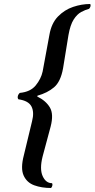

<svg xmlns="http://www.w3.org/2000/svg" viewBox="-20 -727 473 959"><path d="M322 -552 295 -386Q283 -319 250 -291Q217 -263 167 -249L166 -245Q209 -224 229 -190.5Q249 -157 233 -95L193 54Q177 117 193 152.5Q209 188 240 188Q243 192 241.5 199.5Q240 207 235 212Q188 212 151 198.5Q114 185 98 149.5Q82 114 99 49L140 -121Q152 -167 137 -195.5Q122 -224 72 -231Q67 -237 69 -246.5Q71 -256 79 -263Q132 -268 158.5 -300.5Q185 -333 193 -370L227 -554Q237 -611 269.5 -644.5Q302 -678 345 -692.5Q388 -707 430 -707Q434 -703 432 -695.5Q430 -688 425 -683Q406 -678 385.5 -667Q365 -656 348 -629.5Q331 -603 322 -552Z"/></svg>

Font: Libertinus Serif Semibold Italic
Style: Regular
Weight: 600
Italic angle: -11.5°
Designer: Philipp H. Poll, Khaled Hosny
Foundry: Caleb Maclennan
Version: Version 7.051;RELEASE